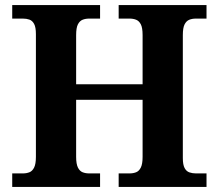

<svg xmlns="http://www.w3.org/2000/svg" viewBox="-20 -734 859 754"><path d="M28 0V-53H70Q84 -53 95.5 -57.5Q107 -62 114 -76Q121 -90 121 -118V-600Q121 -627 114 -640Q107 -653 95.5 -657Q84 -661 70 -661H28V-714H373V-661H330Q316 -661 304.5 -656.5Q293 -652 286 -638.5Q279 -625 279 -596V-403H540V-596Q540 -625 533 -638.5Q526 -652 514.5 -656.5Q503 -661 489 -661H446V-714H791V-661H749Q735 -661 723.5 -656.5Q712 -652 705 -638.5Q698 -625 698 -596V-113Q698 -87 705 -74Q712 -61 724 -57Q736 -53 749 -53H791V0H446V-53H489Q503 -53 514.5 -57.5Q526 -62 533 -76Q540 -90 540 -118V-342H279V-118Q279 -90 286 -76Q293 -62 304.5 -57.5Q316 -53 330 -53H373V0Z"/></svg>

Font: Noto Serif Tamil
Style: Bold
Weight: 700
Designer: Indian Type Foundry, Tom Grace, and the Monotype Design Team
Foundry: Monotype Imaging Inc.
Version: Version 2.003